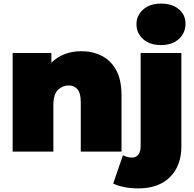

<svg xmlns="http://www.w3.org/2000/svg" viewBox="-20 -841 1076 1065"><path d="M50 0V-547H265V-493Q297 -525 339.5 -541Q382 -557 430 -557Q493 -557 544 -531.5Q595 -506 624.5 -452Q654 -398 654 -312V0H428V-273Q428 -324 410 -345.5Q392 -367 361 -367Q327 -367 301.5 -342.5Q276 -318 276 -257V0ZM747 204Q707 204 670.5 197Q634 190 608 177L662 20Q686 33 713 33Q733 33 746.5 18Q760 3 760 -30V-547H986V-28Q986 78 923 141Q860 204 747 204ZM873 -591Q811 -591 774 -624Q737 -657 737 -706Q737 -755 774 -788Q811 -821 873 -821Q935 -821 972 -790Q1009 -759 1009 -710Q1009 -658 972 -624.5Q935 -591 873 -591Z"/></svg>

Font: Montserrat Black
Style: Regular
Weight: 900
Designer: Julieta Ulanovsky
Foundry: Julieta Ulanovsky
Version: Version 9.000; ttfautohint (v1.8.4.7-5d5b)